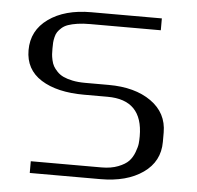

<svg xmlns="http://www.w3.org/2000/svg" viewBox="-46 -630 696 677"><g transform="rotate(5 302.0 -291.5)"><path d="M500 -583.5V-541.5H250Q224.6 -541.5 205.1 -538.6Q185.5 -535.6 172.4 -531Q159.2 -526.4 150.1 -518.3Q141.1 -510.3 136.2 -502.9Q131.3 -495.6 128.7 -484.4Q126 -473.1 125.5 -464.8Q125 -456.5 125 -443.8Q125 -432.1 125.5 -423.8Q126 -415.5 128.7 -403.3Q131.3 -391.1 136.2 -382.3Q141.1 -373.5 150.4 -363.8Q159.7 -354 172.6 -347.9Q185.5 -341.8 205.3 -337.6Q225.1 -333.5 250 -333.5H333.5Q426.8 -333.5 484.1 -293Q541.5 -252.4 541.5 -183.1V-149.9Q541.5 -80.6 484.1 -40.3Q426.8 0 333.5 0H83.5V-41.5H333.5Q367.7 -41.5 392.6 -51.3Q417.5 -61 429.7 -74Q441.9 -86.9 449 -106Q456.1 -125 457.3 -136.7Q458.5 -148.4 458.5 -162.6Q458.5 -291.5 333.5 -291.5H250Q154.3 -291.5 97.9 -327.1Q41.5 -362.8 41.5 -431.2Q41.5 -501 99.1 -542.2Q156.7 -583.5 250 -583.5Z"/></g></svg>

Font: Gputeks
Style: Regular
Weight: 500
Version: Version 0.9